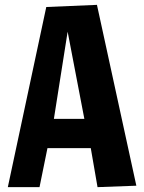

<svg xmlns="http://www.w3.org/2000/svg" viewBox="-20 -770 592 790"><path d="M175.3 -160.6 142.6 0H12.2L170.4 -741.2L378.9 -750L541 -5.9L381.3 0L353.5 -160.6ZM327.1 -280.8 258.3 -639.6 201.7 -280.8Z"/></svg>

Font: Francois One
Style: Regular
Weight: 400
Designer: Vernon Adams
Foundry: vernon adams
Version: Version 1.000